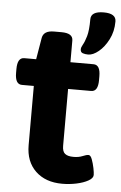

<svg xmlns="http://www.w3.org/2000/svg" viewBox="-54 -791 528 837"><g transform="rotate(5 210.0 -372.0)"><path d="M250 8Q177 8 133.5 -33.5Q90 -75 90 -147V-406H38Q8 -406 8 -456V-473Q8 -523 38 -523H90L106 -618Q112 -650 157 -650H190Q240 -650 240 -618V-523H341Q371 -523 371 -473V-456Q371 -406 341 -406H240V-157Q240 -132 252 -122.5Q264 -113 289 -113Q312 -113 328.5 -120Q345 -127 354 -127Q363 -127 369.5 -109.5Q376 -92 380 -72Q384 -52 384 -42Q384 -28 363.5 -16.5Q343 -5 312.5 1.5Q282 8 250 8ZM314 -563Q301 -563 290.5 -566.5Q280 -570 280 -583Q280 -592 287.5 -604.5Q295 -617 302.5 -642.5Q310 -668 310 -717Q310 -752 366 -752Q420 -752 420 -717Q420 -673 402 -638Q384 -603 359.5 -583Q335 -563 314 -563Z"/></g></svg>

Font: Asap Expanded
Style: Bold
Weight: 700
Width: 7
Designer: Pablo Cosgaya
Foundry: Omnibus-Type
Version: Version 3.001; ttfautohint (v1.8.4.7-5d5b)